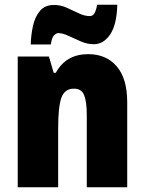

<svg xmlns="http://www.w3.org/2000/svg" viewBox="-20 -792 611 812"><path d="M353 -563Q429 -563 473.5 -511.5Q518 -460 518 -360V0H347V-306Q347 -361 336 -389Q325 -417 293 -417Q253 -417 239.5 -378.5Q226 -340 226 -250V0H55V-553H187L207 -484H216Q259 -563 353 -563ZM110 -604Q111 -644 119.5 -682.5Q128 -721 149 -746Q170 -771 209 -771Q236 -771 262 -759.5Q288 -748 312.5 -736Q337 -724 360 -724Q372 -724 379 -735Q386 -746 391 -772H476Q474 -688 446 -646.5Q418 -605 377 -605Q349 -605 321.5 -617Q294 -629 269.5 -640.5Q245 -652 226 -652Q218 -652 208.5 -642.5Q199 -633 195 -604Z"/></svg>

Font: Noto Sans Kannada Condensed Black
Style: Regular
Weight: 900
Width: 3
Designer: Jelle Bosma - Monotype Design Team
Foundry: Monotype Imaging Inc.
Version: Version 2.005; ttfautohint (v1.8.4.7-5d5b)